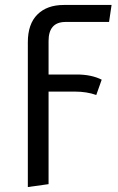

<svg xmlns="http://www.w3.org/2000/svg" viewBox="-20 -546 478 778"><path d="M243.2 -457Q176.8 -455.6 176.8 -379.9V-244.1H291Q350.6 -244.1 392.1 -223.1L370.1 -161.1Q331.5 -174.8 284.2 -174.8H176.8V200.2L92.8 211.9V-375Q92.8 -448.7 131.6 -487.3Q170.4 -525.9 238.8 -525.9H432.1L421.9 -457Z"/></svg>

Font: Fira Sans Book
Style: Regular
Weight: 350
Designer: Carrois Corporate & Edenspiekermann AG
Foundry: Carrois Corporate GbR & Edenspiekermann AG
Version: Version 4.203;PS 004.203;hotconv 1.0.88;makeotf.lib2.5.64775